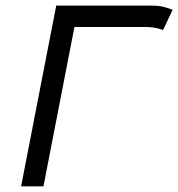

<svg xmlns="http://www.w3.org/2000/svg" viewBox="-20 -655 627 675"><path d="M177.7 -635.3 54.2 0H132.8L241.7 -560.1H496.1C524.4 -558.6 533.2 -556.6 553.2 -549.3L586.9 -620.6C565.4 -628.4 548.3 -635.3 511.7 -635.3Z"/></svg>

Font: Fantasque Sans Mono
Style: RegItalic
Weight: 400
Italic angle: -11°
Monospace: yes
Designer: Jany Belluz
Version: Version 1.6.3